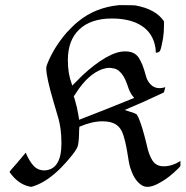

<svg xmlns="http://www.w3.org/2000/svg" viewBox="-20 -700 722 747"><path d="M80 -106Q94 -73 110.5 -55Q127 -37 154 -37Q219 -41 219 -142Q219 -174 215.5 -198.5Q212 -223 207.5 -238.5Q203 -254 188 -305Q160 -400 160 -434Q160 -443 165 -454Q190 -516 240 -574Q268 -604 285 -617Q351 -671 443 -680H460Q498 -680 506 -679Q586 -665 618 -617V-599Q618 -574 614 -549Q607 -509 602 -501Q596 -495 587 -495Q586 -495 586 -499Q586 -500 585.5 -505Q585 -510 585 -513Q576 -570 532 -599Q488 -628 415 -628Q334 -628 289 -586Q244 -544 244 -466Q244 -415 258 -377L261 -367L276 -382Q323 -431 370 -462.5Q417 -494 452 -499Q458 -500 468 -500Q503 -500 519 -476.5Q535 -453 547 -407Q552 -386 566 -371.5Q580 -357 601 -357Q612 -357 623 -361Q623 -360 620.5 -350.5Q618 -341 617 -340Q582 -324 541 -305L465 -272Q500 -261 502 -260L512 -255L519 -242Q534 -207 551 -136Q559 -97 573.5 -75Q588 -53 617 -53Q650 -53 682 -74V-54L675 -46Q638 -9 605 9Q575 27 554 27Q542 27 532 21Q505 4 491 -36Q483 -54 478 -91Q467 -161 455 -187Q443 -213 418 -222Q402 -228 378 -228Q338 -228 289 -207L288 -196Q288 -160 284 -138Q283 -125 262 -98Q238 -68 219 -49Q165 6 112 24L102 27L91 25Q48 14 17 -31Q17 -33 49 -69ZM421 -434Q411 -436 405 -436Q393 -436 378 -431Q322 -411 275 -337L267 -325L271 -313Q280 -283 285 -252Q288 -237 288 -234Q289 -234 395 -276Q501 -318 502 -319Q501 -321 499 -323Q486 -336 475 -371Q473 -376 470 -384L467 -391Q453 -420 434 -430Q426 -434 421 -434Z"/></svg>

Font: KaTeX_Fraktur
Style: Regular
Weight: 400
Version: Version 1.1; ttfautohint (v1.3)